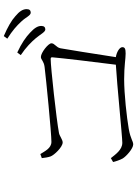

<svg xmlns="http://www.w3.org/2000/svg" viewBox="129 -942 741 1040"><g transform="rotate(-90 500.0 -421.5)"><path d="M814 -598C835 -573 847 -547 861 -547C873 -547 880 -554 880 -569C880 -588 869 -606 843 -630C820 -652 786 -676 736 -699L722 -680C764 -652 793 -623 814 -598ZM904 -677C927 -653 936 -626 952 -626C964 -626 971 -633 971 -648C971 -668 960 -687 932 -710C910 -730 874 -751 825 -772L811 -753C855 -725 880 -703 904 -677ZM143 -180C145 -169 154 -142 162 -128C174 -108 216 -71 238 -71C257 -71 266 -85 322 -95C385 -106 511 -120 591 -120C663 -120 702 -112 730 -112C756 -112 765 -116 765 -130C765 -145 738 -161 711 -165C730 -289 752 -427 759 -465C764 -489 786 -496 786 -514C786 -531 735 -571 712 -571C697 -571 690 -555 658 -551C594 -543 301 -514 252 -514C217 -514 201 -551 186 -574L164 -566C165 -554 169 -529 173 -519C180 -499 224 -453 249 -453C264 -453 284 -470 300 -473C374 -487 658 -518 701 -518C708 -518 711 -515 710 -508C705 -450 686 -290 670 -165C565 -159 281 -130 247 -130C209 -130 184 -167 164 -192Z"/></g></svg>

Font: Noto Serif CJK HK ExtraLight
Style: Regular
Weight: 200
Designer: Ryoko NISHIZUKA 西塚涼子 (kana & ideographs); Frank Grießhammer (Latin, Greek & Cyrillic); Wenlong ZHANG 张文龙 (bopomofo); San
Foundry: Adobe
Version: Version 2.001;hotconv 1.1.0;makeotfexe 2.6.0